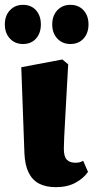

<svg xmlns="http://www.w3.org/2000/svg" viewBox="-30 -759 389 794"><path d="M65 -577Q32 -577 11 -599.5Q-10 -622 -10 -658Q-10 -694 11 -716.5Q32 -739 65 -739Q99 -739 119 -716.5Q139 -694 139 -658Q139 -622 119 -599.5Q99 -577 65 -577ZM261 -577Q228 -577 207 -599.5Q186 -622 186 -658Q186 -694 207 -716.5Q228 -739 261 -739Q295 -739 315.5 -716.5Q336 -694 336 -658Q336 -622 315.5 -599.5Q295 -577 261 -577ZM201 15Q159 15 131 0Q103 -15 88 -46Q73 -77 71 -125L58 -481L228 -513L252 -493Q248 -424 245 -367.5Q242 -311 239.5 -267Q237 -223 235.5 -192Q234 -161 234 -144Q234 -111 246.5 -98.5Q259 -86 282 -86Q292 -86 299.5 -88Q307 -90 314 -94L334 -48Q315 -21 281.5 -3Q248 15 201 15Z"/></svg>

Font: Source Serif 4 ExtraBold
Style: Regular
Weight: 800
Designer: Frank Grießhammer
Foundry: Adobe Systems Incorporated
Version: Version 4.004;hotconv 1.0.116;makeotfexe 2.5.65601